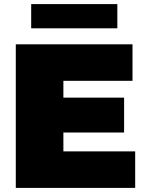

<svg xmlns="http://www.w3.org/2000/svg" viewBox="-20 -916 713 936"><path d="M57 0V-700H626V-522H289V-440H585V-270H289V-178H639V0ZM132 -778V-896H552V-778Z"/></svg>

Font: Montserrat Black
Style: Regular
Weight: 900
Designer: Julieta Ulanovsky
Foundry: Julieta Ulanovsky
Version: Version 9.000; ttfautohint (v1.8.4.7-5d5b)